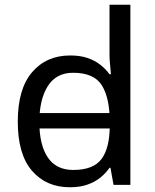

<svg xmlns="http://www.w3.org/2000/svg" viewBox="-20 -780 655 810"><path d="M104 -238V-303H480V-238ZM275 10Q175 10 115 -59.5Q55 -129 55 -267Q55 -405 115.5 -475.5Q176 -546 276 -546Q318 -546 349 -535.5Q380 -525 403 -507Q426 -489 442 -467H448Q447 -480 444.5 -505.5Q442 -531 442 -546V-760H530V0H459L446 -72H442Q426 -49 403 -30.5Q380 -12 348.5 -1Q317 10 275 10ZM289 -63Q374 -63 408.5 -109.5Q443 -156 443 -250V-266Q443 -366 410 -419.5Q377 -473 288 -473Q217 -473 181.5 -416.5Q146 -360 146 -265Q146 -169 181.5 -116Q217 -63 289 -63Z"/></svg>

Font: malayalam15
Style: Book
Weight: 400
Designer: Jelle Bosma - Monotype Design Team
Foundry: Monotype Imaging Inc.
Version: Version 2.003